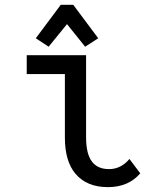

<svg xmlns="http://www.w3.org/2000/svg" viewBox="-20 -766 626 796"><path d="M128.4 -607.4 231.9 -746.1H283.7L387.2 -607.4L333 -572.3L257.8 -666L181.6 -572.3ZM561.5 -47.4Q512.7 9.8 427.2 9.8Q340.3 9.8 293.5 -44.9Q249 -96.7 249 -195.8V-459H90.8V-537.1H336.9V-195.8Q336.9 -127.4 361.8 -95.2Q385.3 -64.9 432.1 -64.9Q481.4 -64.9 516.6 -106.9Z"/></svg>

Font: Consola Mono
Style: Book
Weight: 400
Monospace: yes
Version: Version 2.001